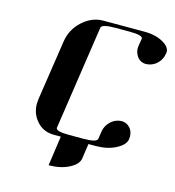

<svg xmlns="http://www.w3.org/2000/svg" viewBox="-113 -711 876 960"><g transform="rotate(15 325.0 -230.5)"><path d="M89.8 -127.9Q89.8 -136.2 91.8 -153.8L138.2 -460.9Q147 -525.4 194.8 -569.8Q244.1 -615.2 303.2 -615.2H517.1Q575.2 -615.2 615.2 -591.8Q649.9 -571.8 649.9 -544.9Q649.9 -543.9 649.4 -541.5Q648.9 -539.1 648.9 -538.1Q644.5 -505.9 621.1 -483.9Q598.1 -462.4 565.9 -460.9Q536.1 -460.9 519 -483.9Q504.9 -504.9 504.9 -526.9Q504.9 -528.3 505.4 -532.2Q505.9 -536.1 505.9 -538.1L512.2 -577.1Q515.1 -596.2 443.8 -596.2H372.1Q300.8 -596.2 297.9 -577.1L217.8 -38.1Q214.8 -19 287.1 -19H358.9Q429.2 -19 432.1 -38.1L438 -77.1Q442.4 -107.9 466.8 -130.9Q489.7 -152.3 521 -153.8Q550.3 -153.8 568.8 -130.9Q582 -112.8 582 -89.8Q582 -80.1 581.1 -76.2Q576.7 -45.4 530.8 -22Q487.3 0 428.2 0H391.1L379.9 77.1Q375.5 108.9 330.1 131.8Q286.6 153.8 226.1 153.8L248 0H212.9Q152.8 0 118.2 -44.9Q89.8 -80.6 89.8 -127.9Z"/></g></svg>

Font: Hjet
Style: Italic
Weight: 400
Designer: T. Christopher White
Version: Version 1.2